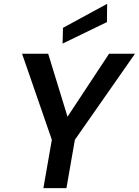

<svg xmlns="http://www.w3.org/2000/svg" viewBox="-20 -980 723 1000"><path d="M206 0 250 -252 95 -700H231L336 -358L323 -359L548 -700H683L370 -252L326 0ZM306 -753 308 -835 538 -960 537 -865Z"/></svg>

Font: DM Sans 17pt SemiBold
Style: Italic
Weight: 600
Italic angle: -10°
Version: Version 4.004;gftools[0.9.30]